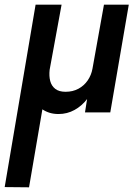

<svg xmlns="http://www.w3.org/2000/svg" viewBox="-35 -480 598 820"><path d="M228 -460H117L-15 319L89 320L146 -13Q161 -3 178 2Q195 7 215 7Q252 7 283.5 -10.5Q315 -28 337 -57L328 0H436L515 -460H409L360 -187Q355 -159 339.5 -136.5Q324 -114 300 -101Q276 -88 245 -88Q217 -88 201 -100.5Q185 -113 179.5 -134Q174 -155 177 -182Z"/></svg>

Font: Jost Medium
Style: Italic
Weight: 500
Italic angle: -5°
Version: Version 3.710